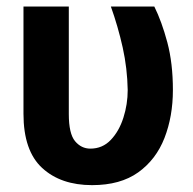

<svg xmlns="http://www.w3.org/2000/svg" viewBox="-20 -548 582 579"><path d="M50.8 -528.4H187.5V-203.8Q187.5 -144.9 206.3 -122.3Q225.1 -99.8 252.5 -99.8Q289.1 -99.8 314.1 -126.1Q339.1 -152.3 352.1 -193Q365.1 -233.7 365.1 -276.6Q364 -341.6 350 -404.8Q335.9 -468 314.3 -528.4H445.3Q467.7 -483.3 484.6 -420.3Q501.4 -357.2 501.4 -276.6Q501.4 -197.1 476 -131.9Q450.6 -66.8 396.8 -28.2Q343 10.3 257.8 10.3Q163.4 10.3 107.1 -41.5Q50.8 -93.4 50.8 -204.9Z"/></svg>

Font: Interface
Style: Bold
Weight: 700
Designer: Rasmus Andersson
Foundry: rsms
Version: Version 1.8